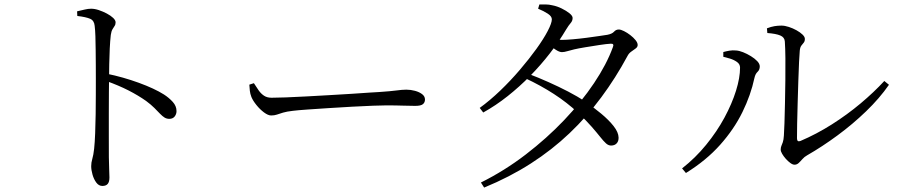

<svg xmlns="http://www.w3.org/2000/svg" viewBox="-20 -797 4040 863"><path d="M326.5 -746.1Q345.5 -750.4 360.9 -754.1Q376.2 -757.8 389.6 -757.8Q405.6 -757.8 424.2 -751.6Q442.8 -745.3 460.3 -736.1Q477.8 -726.8 488.7 -716.4Q499.6 -705.9 499.6 -696.6Q499.6 -686.7 495 -680.3Q490.5 -673.8 485.5 -665.2Q480.5 -656.7 478 -639.8Q475 -613.5 473.3 -578.6Q471.6 -543.6 471 -508.4Q470.4 -473.3 470.2 -444.7Q470 -423.7 469.5 -382.3Q469 -340.9 469.1 -289.4Q469.2 -237.9 469.1 -185.8Q469 -133.6 469.3 -90.4Q469.7 -57.3 470.8 -34.7Q471.9 -12.2 471.9 0.8Q471.9 20.5 464.1 29.7Q456.4 38.8 440.1 38.8Q424.1 38.8 412.9 23.7Q401.7 8.6 395.8 -12.2Q389.9 -32.9 389.9 -49.9Q389.9 -66.4 394.9 -83Q399.9 -99.5 403.1 -128.2Q406.1 -156.2 407.7 -197.4Q409.3 -238.7 410 -284.3Q410.6 -330 410.7 -371.8Q410.8 -413.7 410.8 -442.2Q410.8 -472.6 410.6 -506.3Q410.3 -540.1 410 -572.9Q409.7 -605.6 408.8 -634.1Q407.9 -662.7 405.5 -681Q403.4 -704.7 385.1 -712.6Q366.9 -720.6 327.5 -725.2ZM458.8 -465.9Q533.7 -450.5 603.9 -424.9Q674 -399.3 716.9 -372.3Q739.9 -357.4 756.6 -338.9Q773.4 -320.4 773.4 -297.5Q773.4 -284.1 765.1 -273.4Q756.7 -262.8 740.9 -262.8Q729.1 -262.8 719.5 -268.7Q709.9 -274.7 699.3 -285.7Q688.8 -296.7 674 -311.6Q659.2 -326.5 636.7 -343.2Q601.3 -368.2 557.5 -390.6Q513.7 -412.9 458.8 -432.6Z M1121.2 -423.1Q1131.9 -406.1 1142.4 -391.1Q1152.8 -376.1 1166.6 -366.9Q1180.3 -357.7 1200.6 -357.7Q1223.3 -357.7 1264.2 -359.2Q1305.1 -360.7 1355.8 -363.5Q1406.6 -366.3 1459.4 -369.3Q1512.2 -372.3 1559.7 -375.3Q1607.3 -378.3 1641 -380.8Q1674.6 -383.3 1686.1 -383.5Q1736.1 -386.9 1762 -390.4Q1787.8 -394 1806.6 -394Q1826 -394 1845.5 -388.7Q1864.9 -383.4 1877.5 -373.7Q1890.2 -363.9 1890.2 -349.8Q1890.2 -336.4 1880.9 -328.8Q1871.7 -321.1 1846.2 -321.1Q1819.9 -321.1 1790.6 -322.2Q1761.2 -323.3 1715.3 -323.3Q1696.6 -323.3 1655.6 -321.8Q1614.5 -320.3 1562.4 -317.4Q1510.2 -314.5 1457.9 -311.1Q1405.5 -307.7 1362.1 -304.7Q1318.7 -301.7 1296.5 -298.9Q1268.3 -295.7 1252.2 -290.8Q1236 -285.8 1224.6 -281.9Q1213.3 -278 1198.6 -278Q1185.1 -278 1166.6 -291.7Q1148.2 -305.5 1132.6 -324.9Q1117 -344.2 1110 -361.1Q1104.5 -375.4 1103 -388.7Q1101.4 -402.1 1100.7 -416.5Z M2354.5 -465.5Q2399.7 -448.4 2445.5 -427.9Q2491.3 -407.5 2533.7 -385.5Q2576.2 -363.6 2609.5 -340.8Q2647.8 -314.9 2682.2 -286.2Q2716.7 -257.5 2738.3 -229.9Q2759.9 -202.4 2760.4 -178.7Q2760.8 -162.1 2751.8 -152.6Q2742.9 -143 2727.1 -142.8Q2715 -142.6 2703.9 -152.5Q2692.9 -162.4 2677.9 -181.4Q2662.9 -200.4 2639.2 -227.6Q2615.5 -254.8 2578.1 -290.2Q2528.5 -336.5 2469.1 -374.9Q2409.7 -413.3 2341.1 -445.3ZM2136.2 -312Q2182.2 -345.3 2228.6 -389.8Q2275 -434.3 2316.6 -483.1Q2358.3 -531.9 2390.9 -577.1Q2423.4 -622.2 2441.9 -657.7Q2460.4 -693.3 2460.4 -710.1Q2460.4 -723.5 2442.6 -735.3Q2424.8 -747.1 2398.7 -757.9L2404.4 -776.8Q2417.8 -777.1 2432.7 -777Q2447.5 -777 2463.6 -773Q2484.1 -769.1 2504.9 -758.8Q2525.7 -748.6 2539.8 -737.2Q2553.8 -725.8 2553.8 -716.4Q2553.8 -703.3 2545 -693.4Q2536.3 -683.6 2524.6 -664.4Q2492.8 -610.6 2451.9 -557.7Q2411 -504.8 2362.9 -455.8Q2314.7 -406.8 2261.7 -364.8Q2208.6 -322.7 2152 -291.3ZM2141.6 23.4Q2248.1 -29.6 2342.9 -102.4Q2437.7 -175.1 2515.8 -257.2Q2593.9 -339.3 2650.3 -423.7Q2706.8 -508 2734.8 -585.1Q2742 -602.1 2724.2 -600.5Q2707.1 -599.7 2675 -594.8Q2642.9 -589.9 2610.8 -584.6Q2578.7 -579.3 2561 -575.1Q2545 -571.5 2530.6 -567.1Q2516.3 -562.7 2505.6 -562.7Q2494.2 -562.7 2477.3 -573.8Q2460.5 -585 2443.2 -599.3L2458.5 -623.1Q2473.9 -620.3 2485.1 -619Q2496.3 -617.7 2505.7 -617.7Q2523.6 -617.7 2553.7 -620.3Q2583.9 -622.9 2616.1 -627.1Q2648.4 -631.4 2674.2 -635.2Q2700 -639 2710 -640.6Q2731.1 -644.7 2739.9 -654.5Q2748.7 -664.4 2761.4 -664.4Q2770.3 -664.4 2784.7 -657.2Q2799.1 -650.1 2813 -639.3Q2827 -628.5 2836.6 -616.7Q2846.2 -604.9 2846.2 -594.8Q2846.2 -585.5 2836.9 -578.9Q2827.7 -572.2 2816.9 -564.6Q2806 -557 2799.8 -544.2Q2747.1 -446.4 2682.8 -359.8Q2618.5 -273.1 2539.9 -198.2Q2461.3 -123.3 2366.2 -62.3Q2271.2 -1.2 2156.1 46.1Z M3427.2 -669.7Q3446.3 -677 3461.2 -679.4Q3476.1 -681.9 3492.5 -681.9Q3507.6 -681.9 3525.7 -675.9Q3543.8 -670 3560.2 -660.9Q3576.6 -651.8 3587.2 -641.6Q3597.7 -631.5 3597.7 -622.2Q3597.7 -611.4 3592.7 -605.4Q3587.7 -599.5 3581.9 -591.9Q3576.2 -584.4 3574.8 -569.1Q3573.3 -555.6 3571.6 -518.6Q3569.9 -481.6 3568.3 -432.8Q3566.7 -384.1 3565.3 -333.3Q3563.9 -282.4 3563 -240.3Q3562.1 -198.1 3562.3 -175.5Q3562.3 -157.2 3578.1 -163.5Q3650.4 -194.3 3719.1 -237.9Q3787.9 -281.5 3848.2 -332.1Q3908.6 -382.8 3954.8 -433L3975.7 -415.9Q3933.1 -354.7 3872.9 -296.7Q3812.8 -238.7 3744.3 -188.3Q3675.9 -137.9 3607.4 -98.6Q3595.7 -92.2 3586.9 -82.1Q3578.2 -72 3569.9 -64.3Q3561.7 -56.7 3551.2 -56.7Q3542.9 -56.7 3532.4 -64.4Q3521.8 -72.1 3511.8 -83.4Q3501.8 -94.7 3495.5 -105.7Q3489.1 -116.7 3489.1 -124.2Q3489.1 -133.8 3491.9 -140.5Q3494.7 -147.1 3498.5 -157.6Q3502.2 -168 3503.4 -187.8Q3504.6 -204.8 3506 -243.6Q3507.4 -282.5 3508.3 -332.9Q3509.2 -383.4 3510 -436.3Q3510.7 -489.3 3510.2 -535.2Q3509.7 -581.2 3507.7 -610.2Q3506.7 -629.3 3487.2 -637.5Q3467.7 -645.7 3429 -648.6ZM3231.1 -541.8V-563.1Q3242.4 -566.4 3257.9 -569.1Q3273.3 -571.7 3288.8 -570.1Q3302.3 -569.3 3320 -562.3Q3337.7 -555.3 3355.1 -544.6Q3372.5 -534 3383.8 -522Q3395 -510 3395 -498.6Q3395 -483.1 3385 -474Q3375 -464.8 3371 -446.4Q3354.8 -370.1 3317.1 -293.2Q3279.4 -216.2 3217 -146.2Q3154.6 -76.1 3063.1 -19.4L3045.8 -40.1Q3105.8 -87 3153.9 -146.1Q3202.1 -205.1 3236.1 -267.9Q3270 -330.7 3288.2 -389.1Q3306.4 -447.5 3306.4 -493.1Q3306.4 -508.5 3292.7 -518.4Q3278.9 -528.2 3261 -533.7Q3243.2 -539.1 3231.1 -541.8Z"/></svg>

Font: Early Summer Mincho VF
Style: Regular
Weight: 250
Designer: GuiWonder
Version: Version 1.002